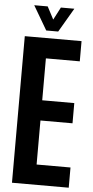

<svg xmlns="http://www.w3.org/2000/svg" viewBox="-63 -1008 503 1044"><g transform="rotate(5 188.0 -486.0)"><path d="M43.9 0V-800H353.7V-689.7H168.7V-460.9H343.7V-350.6H168.7V-110.3H353.7V0ZM157.3 -840.9 80.4 -972.1H153.9L190 -903.4L225.9 -972.1H299.4L222.6 -840.9Z"/></g></svg>

Font: Big Shoulders Thin
Style: Regular
Weight: 100
Designer: Patric King
Foundry: XO Type Co
Version: Version 2.002